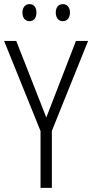

<svg xmlns="http://www.w3.org/2000/svg" viewBox="-20 -913 448 933"><path d="M89 -852C89 -826 103 -810 123 -810C144 -810 157 -825 157 -852C157 -878 144 -893 123 -893C103 -893 89 -877 89 -852ZM251 -852C251 -826 265 -810 285 -810C306 -810 320 -826 320 -852C320 -878 306 -893 285 -893C265 -893 251 -878 251 -852ZM205 -342 59 -714H0L177 -276V0H232V-277L408 -714H349Z"/></svg>

Font: Noto Sans Thai Cond Light
Style: Regular
Weight: 300
Width: 3
Designer: Monotype Design Team
Foundry: Monotype Imaging Inc.
Version: Version 2.002